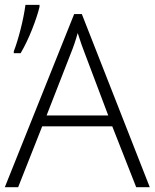

<svg xmlns="http://www.w3.org/2000/svg" viewBox="-20 -775 640 795"><path d="M444.8 -252H154.8L55.2 0H0L287.1 -716.8H318.8L600.1 0H543.9ZM172.9 -296.9H428.2L331.1 -554.2Q318.8 -584.5 301.8 -638.2Q288.6 -591.3 272.9 -553.2ZM37.1 -562.5Q51.3 -599.1 64.9 -652.3Q78.6 -705.6 85.4 -754.9H143.6V-746.6Q134.8 -709 112.8 -653.3Q90.8 -597.7 65.4 -554.7H37.1Z"/></svg>

Font: Zoram GWebM Light
Style: Regular
Weight: 300
Foundry: Ascender Corporation
Version: Version 1.000